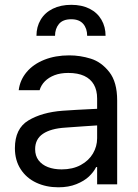

<svg xmlns="http://www.w3.org/2000/svg" viewBox="-20 -768 575 800"><path d="M251.4 -236.2Q191.6 -232.4 159 -210.5Q126.4 -188.5 126.4 -146.4Q126.4 -119.1 140.5 -100.3Q154.7 -81.5 179.6 -71.8Q204.4 -62.2 236.9 -62.2Q282.8 -62.2 316.5 -80.5Q350.1 -98.8 367.4 -128.5Q384.7 -158.1 384.7 -192V-357.7Q384.7 -391.6 371.2 -415.4Q357.7 -439.2 331 -451.7Q304.2 -464.1 264.5 -464.1Q232 -464.1 207.5 -454.8Q183 -445.4 167.1 -429.4Q151.2 -413.3 145 -392.3H58Q63.2 -434.7 91 -467.7Q118.8 -500.7 164.7 -519Q210.6 -537.3 268.6 -537.3Q314.2 -537.3 358.4 -523.5Q402.6 -509.7 435.4 -467.9Q468.2 -426.1 468.2 -349.4V0H384.7V-71.8H380.5Q370.5 -51.5 350.7 -32.6Q330.8 -13.8 298.3 -0.7Q265.9 12.4 223.1 12.4Q172.3 12.4 131 -6.9Q89.8 -26.2 66 -63.2Q42.1 -100.1 42.1 -150.6Q42.1 -232.4 98.4 -266.2Q154.7 -300.1 241 -306.6Q266.2 -308.4 298.9 -310.3Q331.5 -312.2 361.2 -313.5Q381.9 -314.9 390.2 -314.9L391.6 -245.9Q371.5 -244.8 328.2 -241.7Q284.9 -238.6 251.4 -236.2ZM276.9 -747.9Q320.8 -747.9 353.1 -731.7Q385.4 -715.5 402.6 -685.9Q419.9 -656.4 419.9 -618.8H343.2Q343.2 -649.2 326.7 -668.5Q310.1 -687.8 276.9 -687.8Q242.1 -687.8 225.7 -668.2Q209.3 -648.5 209.3 -618.8H131.9Q131.9 -656.4 149.5 -685.9Q167.1 -715.5 200.1 -731.7Q233.1 -747.9 276.9 -747.9Z"/></svg>

Font: Pretendard Variable
Style: Regular
Weight: 400
Designer: Base glyphs from Inter by Rasmus Andersson; Hangul glyphs from Noto Sans CJK(Source Han Sans) by Jang Soo-young and Kang
Foundry: Kil Hyung-jin
Version: Version 1.100;FEAKit 1.0